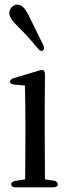

<svg xmlns="http://www.w3.org/2000/svg" viewBox="-20 -817 293 824"><path d="M28 -26C28 -18 35 -13 48 -13H208C221 -13 228 -18 228 -26C228 -34 222 -40 210 -42L173 -47L172 -231V-376L173 -495C173 -506 171 -511 168 -514C164 -518 157 -517 147 -514L40 -482C28 -478 23 -473 23 -466C23 -459 30 -455 42 -454L87 -450C88 -404 89 -355 89 -290V-231L88 -47L47 -41C35 -39 28 -34 28 -26ZM20 -761C20 -745 32 -727 59 -701C90 -671 116 -641 143 -608C151 -598 160 -596 165 -601C171 -607 170 -614 165 -625L103 -751C87 -783 73 -797 53 -797C37 -797 20 -782 20 -761Z"/></svg>

Font: 寒蝉锦书宋 CompactLight
Style: Bold
Weight: 400
Width: 4
Designer: 寒蝉锦书宋{Warren} 思源宋体{Ryoko NISHIZUKA 西塚涼子 (kana & ideographs); Frank Grießhammer (Latin, Greek & Cyrillic); Wenlong ZHANG 
Foundry: Adobe & ChillType
Version: Version 2.000;Glyphs 3.1.1 (3135)